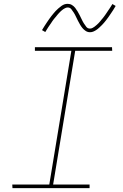

<svg xmlns="http://www.w3.org/2000/svg" viewBox="-20 -981 640 1001"><path d="M447 0H45L44 -19H237L352 -716H162V-735H564L565 -716H372L257 -19H447ZM449 -813Q437 -813 427 -819.5Q417 -826 410 -834.5Q403 -843 397.5 -852.5Q392 -862 386.5 -872.5Q381 -883 376 -894Q371 -905 365 -914.5Q359 -924 352 -933Q345 -942 333 -942Q328 -942 325.5 -941Q323 -940 318.5 -938Q314 -936 309 -932.5Q304 -929 298 -923.5Q292 -918 289 -914.5Q286 -911 283 -908Q280 -905 277.5 -901.5Q275 -898 272 -894.5Q269 -891 265.5 -887Q262 -883 259 -879Q256 -875 252.5 -870Q249 -865 246 -860Q243 -855 239 -850Q235 -845 231.5 -839Q228 -833 224 -827Q220 -821 216 -814L199 -824Q206 -836 212.5 -846Q219 -856 225 -865Q231 -874 237 -882.5Q243 -891 248.5 -898Q254 -905 259.5 -911.5Q265 -918 270 -923.5Q275 -929 284 -937Q293 -945 301 -950.5Q309 -956 316.5 -958.5Q324 -961 333 -961Q345 -961 355 -955Q365 -949 372 -940Q379 -931 384.5 -921.5Q390 -912 395.5 -901.5Q401 -891 406 -880Q411 -869 417 -859.5Q423 -850 430 -841Q437 -832 449 -832Q454 -832 456.5 -833Q459 -834 463.5 -836Q468 -838 473 -842Q478 -846 484 -851Q490 -856 493 -859.5Q496 -863 499 -866Q502 -869 504.5 -872.5Q507 -876 510 -879.5Q513 -883 516.5 -887Q520 -891 523 -895.5Q526 -900 529.5 -904.5Q533 -909 536 -914Q539 -919 543 -924.5Q547 -930 550.5 -935.5Q554 -941 558 -947Q562 -953 566 -960L583 -950Q577 -939 570 -928.5Q563 -918 557 -909Q551 -900 545 -891.5Q539 -883 533.5 -876Q528 -869 522.5 -862.5Q517 -856 512 -851Q507 -846 498 -837.5Q489 -829 481 -824Q473 -819 465.5 -816Q458 -813 449 -813Z"/></svg>

Font: Iosevka Thin Extended Oblique
Style: Regular
Weight: 100
Width: 7
Italic angle: -9°
Monospace: yes
Designer: Belleve Invis
Foundry: Belleve Invis
Version: Version 32.5.0; ttfautohint (v1.8.4)